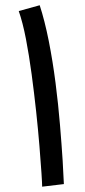

<svg xmlns="http://www.w3.org/2000/svg" viewBox="-20 -701 320 725"><path d="M221.2 -5.9 139.2 3.9Q139.2 -7.8 136.5 -48.8Q133.8 -89.8 128.9 -149.9Q124 -210 116.5 -280Q108.9 -350.1 99.4 -421.1Q89.8 -492.2 77.9 -554.2Q65.9 -616.2 50.8 -659.2L129.9 -681.2Q148.9 -623 164.1 -546.6Q179.2 -470.2 189.7 -388.2Q200.2 -306.2 206.5 -229.5Q212.9 -152.8 216.6 -94Q220.2 -35.2 221.2 -5.9Z"/></svg>

Font: Kurinto Seri
Style: Regular
Weight: 400
Designer: Kurinto was developed by Clint Goss from a range of fonts that are compatible with the SIL Open Font License Version 1.1
Foundry: Clinton F. Goss
Version: Version 2.196; July 25, 2020